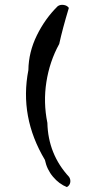

<svg xmlns="http://www.w3.org/2000/svg" viewBox="-20 -657 369 778"><path d="M251 101Q220 89 195 59.5Q170 30 162 -9Q58 -183 95 -373Q96 -446 129.5 -514Q163 -582 214 -632Q224 -639 238 -637Q252 -635 259 -625Q233 -539 220 -479Q181 -408 168 -325Q155 -242 172 -159Q175 -32 260 60Q267 71 264.5 83Q262 95 251 101Z"/></svg>

Font: Hoogli Semibold
Style: Regular
Weight: 600
Designer: Anand Singh Naorem
Foundry: Brand New Type
Version: Version 1.00 b007